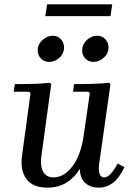

<svg xmlns="http://www.w3.org/2000/svg" viewBox="-20 -851 611 881"><path d="M520 -101 551 -84Q526 -32 497 -11Q468 10 433 10Q396 10 372 -10.5Q348 -31 346 -76Q324 -38 286.5 -14Q249 10 197 10Q130 10 101 -30Q72 -70 81 -136L120 -423L114 -430H43L48 -465Q89 -465 129 -466Q169 -467 209 -471L215 -465L170 -135Q166 -108 170 -86Q174 -64 187.5 -50.5Q201 -37 225 -37Q274 -37 312.5 -88Q351 -139 364 -229L392 -423L386 -430H315L320 -465Q361 -465 401 -466Q441 -467 481 -471L487 -465L435 -99Q431 -67 437.5 -52Q444 -37 457 -37Q474 -37 489.5 -55Q505 -73 520 -101ZM205 -567Q183 -567 168 -582.5Q153 -598 153 -620Q153 -639 163 -653.5Q173 -668 189 -677.5Q205 -687 222 -687Q245 -687 259.5 -671Q274 -655 274 -633Q274 -616 264.5 -600.5Q255 -585 239 -576Q223 -567 205 -567ZM409 -567Q386 -567 371.5 -582.5Q357 -598 357 -620Q357 -647 378 -667Q399 -687 426 -687Q449 -687 463.5 -671Q478 -655 478 -634Q478 -606 456.5 -586.5Q435 -567 409 -567ZM196 -831H495L487 -777H188Z"/></svg>

Font: Brygada 1918 Medium
Style: Italic
Weight: 500
Italic angle: -8°
Designer: Mateusz Machalski | Borys Kosmynka | Przemek Hoffer
Foundry: NIEPODLEGLA 2018
Version: Version 3.006